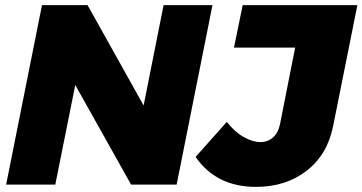

<svg xmlns="http://www.w3.org/2000/svg" viewBox="-20 -721 1416 750"><path d="M619 -701H810L670 0H492L274 -389L196 0H4L144 -701H322L541 -309ZM1376 -701 1282 -232Q1260 -118 1178.5 -54.5Q1097 9 980 9Q825 9 744 -108L866 -245Q896 -206 931.5 -186Q967 -166 997 -166Q1026 -166 1046.5 -184Q1067 -202 1074 -237L1133 -535H894L928 -701Z"/></svg>

Font: Gontserrat ExtraBold
Style: Italic
Weight: 800
Italic angle: -11.3°
Designer: Julieta Ulanovsky
Foundry: Julieta Ulanovsky
Version: Version 6.001